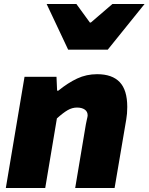

<svg xmlns="http://www.w3.org/2000/svg" viewBox="-20 -935 739 955"><path d="M102 -553H261L264 -484H270Q318 -523 364 -544.5Q410 -566 463 -566Q538 -566 575.5 -526.5Q613 -487 613 -403Q613 -369 608 -341L550 0H354L407 -316L412 -340Q416 -356 416 -361Q416 -380 401.5 -390Q387 -400 363 -400Q339 -400 316.5 -387Q294 -374 263 -346L205 0H9ZM212 -915H360L427 -823H432L539 -915H699L516 -688H319Z"/></svg>

Font: Nebula Sans Black
Style: Regular
Weight: 900
Italic angle: -9°
Designer: Paul D. Hunt for Adobe (as Source Sans)
Foundry: Nebula Entertainment & Broadcasting LLC
Version: Version 1.010